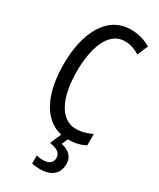

<svg xmlns="http://www.w3.org/2000/svg" viewBox="-239 -799 923 1113"><g transform="rotate(30 223.0 -242.5)"><path d="M354 137C354 92 325 61 271 50L289 10C333 10 372 1 404 -17V-93C372 -77 337 -66 297 -66C199 -66 137 -176 137 -357C137 -512 182 -649 292 -649C329 -649 362 -637 392 -618L422 -689C381 -713 337 -725 289 -725C128 -725 50 -561 50 -358C50 -152 122 -21 242 5L210 79C258 86 286 102 286 137C286 166 266 186 223 186C208 186 193 184 180 180V234C193 238 212 240 236 240C310 240 354 204 354 137Z"/></g></svg>

Font: Noto Sans Ethiopic ExtCond
Style: Regular
Weight: 400
Width: 2
Designer: Monotype Design Team
Foundry: Monotype Imaging Inc.
Version: Version 2.102